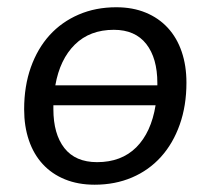

<svg xmlns="http://www.w3.org/2000/svg" viewBox="-20 -505 555 532"><path d="M302.2 -484.9Q347.7 -484.9 383.8 -470Q419.9 -455.1 445.1 -427.7Q470.2 -400.4 483.4 -361.8Q496.6 -323.2 496.6 -275.9Q496.6 -211.9 478 -159.7Q459.5 -107.4 426 -70.3Q392.6 -33.2 345.7 -13.2Q298.8 6.8 242.2 6.8Q196.3 6.8 159.9 -8.1Q123.5 -22.9 98.4 -50.3Q73.2 -77.6 60.1 -116.2Q46.9 -154.8 46.9 -202.1Q46.9 -266.1 65.4 -318.4Q84 -370.6 117.4 -407.5Q150.9 -444.3 198 -464.6Q245.1 -484.9 302.2 -484.9ZM249 -55.7Q316.4 -55.7 357.7 -96.9Q398.9 -138.2 411.1 -213.4H127.9V-202.6Q127.9 -133.8 158.4 -94.7Q189 -55.7 249 -55.7ZM295.4 -422.4Q229 -422.4 187.5 -381.6Q146 -340.8 133.3 -268.6H416V-274.9Q416 -343.8 385.3 -383.1Q354.5 -422.4 295.4 -422.4Z"/></svg>

Font: Carlito
Style: Italic
Weight: 400
Italic angle: -7°
Designer: Lukasz Dziedzic
Foundry: tyPoland Lukasz Dziedzic
Version: Version 1.104